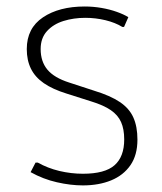

<svg xmlns="http://www.w3.org/2000/svg" viewBox="-20 -558 495 588"><path d="M233.9 9.8Q196.3 9.8 154.3 0.2Q112.3 -9.3 73.7 -30.8L88.9 -60.1H95.7Q126 -43 161.9 -34.4Q197.8 -25.9 233.9 -25.9Q301.3 -25.9 330.8 -52Q360.4 -78.1 360.4 -130.9Q360.4 -162.6 350.8 -184.1Q341.3 -205.6 319.3 -220.7Q297.4 -235.8 258.8 -247.6L183.6 -271.5Q141.1 -284.7 114.3 -303.2Q87.4 -321.8 74.7 -347.7Q62 -373.5 62 -407.7Q62 -471.7 111.6 -504.9Q161.1 -538.1 239.3 -538.1Q265.6 -538.1 291 -533.7Q316.4 -529.3 337.6 -521.7Q358.9 -514.2 373 -505.4L359.9 -475.6H354.5Q333 -488.8 303 -496.1Q272.9 -503.4 241.2 -503.4Q205.6 -503.4 174.3 -493.7Q143.1 -483.9 123.8 -462.6Q104.5 -441.4 104.5 -407.7Q104.5 -369.6 125.2 -344.7Q146 -319.8 191.9 -305.2L268.1 -280.3Q317.9 -265.1 346.9 -245.6Q376 -226.1 388.4 -198.2Q400.9 -170.4 400.9 -130.4Q400.9 -83 379.4 -52Q357.9 -21 320.3 -5.6Q282.7 9.8 233.9 9.8Z"/></svg>

Font: Comme Thin
Style: Regular
Weight: 250
Version: Version 1.000;gftools[0.9.27]